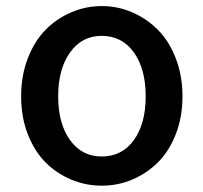

<svg xmlns="http://www.w3.org/2000/svg" viewBox="-20 -584 653 617"><path d="M47.9 -274.4Q47.9 -340.8 69.3 -396.5Q90.8 -452.1 126.5 -488.3Q162.1 -524.4 209 -544.4Q255.9 -564.5 307.1 -564.5Q358.4 -564.5 404.8 -544.4Q451.2 -524.4 487.3 -488.3Q523.4 -452.1 544.9 -396.5Q566.4 -340.8 566.4 -274.4Q566.4 -208 544.9 -152.8Q523.4 -97.7 487.3 -62Q451.2 -26.4 404.8 -6.8Q358.4 12.7 307.1 12.7Q255.9 12.7 209 -6.8Q162.1 -26.4 126.5 -62Q90.8 -97.7 69.3 -152.8Q47.9 -208 47.9 -274.4ZM306.6 -81.1Q372.1 -81.1 410.2 -133.8Q448.2 -186.5 448.2 -274.4Q448.2 -362.3 410.2 -415.5Q372.1 -468.8 306.6 -468.8Q243.2 -468.8 205.1 -415.5Q167 -362.3 167 -274.4Q167 -186.5 205.1 -133.8Q243.2 -81.1 306.6 -81.1Z"/></svg>

Font: Gen Jyuu GothicX Medium
Style: Regular
Weight: 500
Designer: Ryoko NISHIZUKA (kana &amp; ideographs); Paul D. Hunt (Latin, Greek &amp; Cyrillic); Wenlong ZHANG (bopomofo); Sandoll C
Version: Version 1.058.20140828